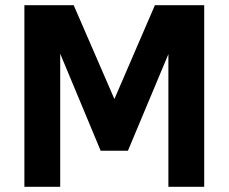

<svg xmlns="http://www.w3.org/2000/svg" viewBox="-20 -720 881 740"><path d="M74 0V-700H264L454 -262H388L577 -700H767V0H629V-633H680L473 -139H368L162 -633H212V0Z"/></svg>

Font: SUSE Thin
Style: Bold
Weight: 700
Version: Version 1.000